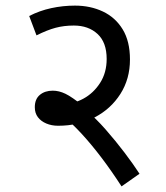

<svg xmlns="http://www.w3.org/2000/svg" viewBox="-20 -652 591 684"><path d="M202 -282Q241 -281 277 -300.5Q313 -320 336.5 -356.5Q360 -393 360 -442Q360 -501 327.5 -531Q295 -561 243 -561Q208 -561 178 -553Q148 -545 110 -526L84 -595Q121 -614 162.5 -623Q204 -632 247 -632Q302 -632 346.5 -611Q391 -590 417 -547.5Q443 -505 443 -440Q443 -371 409 -317.5Q375 -264 317.5 -234Q260 -204 187 -204Q164 -204 145 -212Q126 -220 115 -234.5Q104 -249 104 -270Q104 -299 122 -314Q140 -329 168 -329Q190 -329 213 -318Q236 -307 277 -274L286 -260Q321 -231 356.5 -190.5Q392 -150 423.5 -108.5Q455 -67 477 -33L413 12Q376 -45 341 -91Q306 -137 273.5 -172.5Q241 -208 211 -233Z"/></svg>

Font: Noto Sans Devanagari
Style: Regular
Weight: 400
Designer: Jelle Bosma - Monotype Design Team
Foundry: Monotype Imaging Inc.
Version: Version 2.003